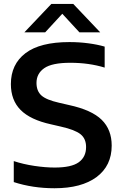

<svg xmlns="http://www.w3.org/2000/svg" viewBox="-20 -968 636 997"><path d="M263 9.5Q150 9.5 51.5 -22.5V-131.5Q101.5 -115 158.8 -106.5Q216 -98 264 -98Q351 -98 389 -125.5Q427 -153 427 -204.5Q427 -248 398.2 -271Q369.5 -294 296.5 -310.5L244.5 -322.5Q137.5 -346 87 -397Q36.5 -448 36.5 -531.5Q36.5 -634 112.2 -691.8Q188 -749.5 340.5 -749.5Q391.5 -749.5 438.5 -743.2Q485.5 -737 523.5 -726V-617Q442 -642 345 -642Q250 -642 209.8 -614Q169.5 -586 169.5 -537.5Q169.5 -495.5 194.8 -472.5Q220 -449.5 286.5 -434.5L338.5 -422.5Q456 -397 508 -346Q560 -295 560 -212Q560 -107.5 481.8 -49Q403.5 9.5 263 9.5ZM106.5 -800 246.5 -947.5H360.5L500.5 -800H392.5L303.5 -896.5L214.5 -800Z"/></svg>

Font: Encode Sans Semi Expanded SemiBold
Style: Regular
Weight: 600
Width: 6
Designer: Multiple Designers
Foundry: Impallari Type
Version: Version 3.000; ttfautohint (v1.8.3) -l 8 -r 50 -G 200 -x 14 